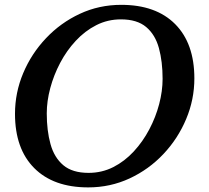

<svg xmlns="http://www.w3.org/2000/svg" viewBox="-20 -782 887 813"><path d="M178 -302Q178 -229 193.8 -172Q209.5 -115 248 -82.5Q286.5 -50 355 -50Q411.5 -50 459.8 -74.5Q508 -99 546.5 -140.8Q585 -182.5 612.2 -234.2Q639.5 -286 654 -341.2Q668.5 -396.5 668.5 -448Q668.5 -521 653 -578Q637.5 -635 599 -667.5Q560.5 -700 492 -700Q436 -700 387.8 -675.5Q339.5 -651 300.8 -609.2Q262 -567.5 234.8 -515.8Q207.5 -464 192.8 -408.8Q178 -353.5 178 -302ZM353.5 11.5Q206.5 11.5 125 -70.2Q43.5 -152 43.5 -300Q43.5 -389.5 78.2 -472.2Q113 -555 174.8 -620.2Q236.5 -685.5 318 -723.5Q399.5 -761.5 493.5 -761.5Q640.5 -761.5 721.8 -679.8Q803 -598 803 -450Q803 -360.5 768.2 -277.8Q733.5 -195 672 -129.8Q610.5 -64.5 528.8 -26.5Q447 11.5 353.5 11.5Z"/></svg>

Font: Besley* Medium
Style: Italic
Weight: 500
Italic angle: -13°
Designer: Owen Earl
Foundry: indestructible type*
Version: Version 3.000; ttfautohint (v1.8.3)